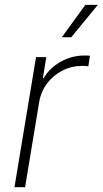

<svg xmlns="http://www.w3.org/2000/svg" viewBox="-20 -776 426 796"><path d="M40 0 129.4 -539.1H171.9L157.7 -452.1H161.1Q186 -494.6 231.9 -520.3Q277.8 -545.9 331.5 -545.9Q337.9 -545.9 342.8 -545.7Q347.7 -545.4 353 -544.9L346.2 -501Q342.3 -501.5 335.9 -502.2Q329.6 -502.9 321.3 -502.9Q276.9 -502.9 238.8 -483.4Q200.7 -463.9 175 -429.9Q149.4 -396 142.1 -351.1L84 0ZM236.3 -621.6 334 -755.9H385.7L275.4 -621.6Z"/></svg>

Font: Inter 18pt ExtraLight
Style: Italic
Weight: 250
Italic angle: -9.3988°
Designer: Rasmus Andersson
Foundry: rsms
Version: Version 4.001;git-66647c0bb